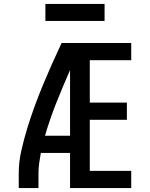

<svg xmlns="http://www.w3.org/2000/svg" viewBox="-20 -953 760 973"><path d="M75 0H175V-74Q175 -100 178.5 -126Q182 -152 187 -178H335V0H645V-87H435V-346H623V-433H435V-648H645V-735H292Q267 -682 243.5 -629Q220 -576 197.5 -522Q175 -468 155 -413Q135 -358 118 -302.5Q101 -247 88 -189.5Q75 -132 75 -74ZM208 -265Q233 -351 266 -433.5Q299 -516 335 -598V-265ZM210 -847H510V-933H210Z"/></svg>

Font: Iosevka Sparkle Medium
Style: Regular
Weight: 500
Designer: Belleve Invis
Foundry: Belleve Invis
Version: Version 4.5.0; ttfautohint (v1.8.3)